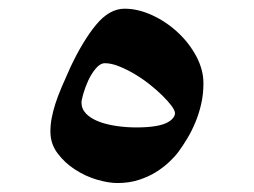

<svg xmlns="http://www.w3.org/2000/svg" viewBox="-20 -423 575 435"><path d="M440.9 -234.4Q440.9 -209.5 435.8 -187.3Q430.7 -165 422.6 -145.8Q414.6 -126.5 404.5 -109.6Q394.5 -92.8 384.3 -79.1Q376.5 -68.4 363.5 -56.2Q350.6 -43.9 333.5 -33.2Q316.4 -22.5 294.4 -15.4Q272.5 -8.3 246.1 -8.3Q225.6 -8.3 199.2 -16.1Q172.9 -23.9 149.7 -39.1Q126.5 -54.2 110.4 -75.7Q94.2 -97.2 94.2 -125Q94.2 -140.6 97.2 -156Q100.1 -171.4 105.7 -188.7Q111.3 -206.1 119.9 -226.1Q128.4 -246.1 139.2 -270Q168 -331.1 198 -367.2Q228 -403.3 262.2 -403.3Q292.5 -403.3 324.5 -388.7Q356.4 -374 382.3 -350.1Q408.2 -326.2 424.6 -295.7Q440.9 -265.1 440.9 -234.4ZM376.5 -166.5Q376.5 -172.4 368.7 -183.1Q360.8 -193.8 347.9 -206.5Q335 -219.2 318.6 -232.2Q302.2 -245.1 284.4 -255.6Q266.6 -266.1 249.3 -272.9Q231.9 -279.8 217.8 -279.8Q207 -279.8 197 -267.8Q187 -255.9 179.9 -240.5Q172.9 -225.1 168.7 -210.4Q164.6 -195.8 164.6 -190.9Q164.6 -176.3 175 -165.5Q185.5 -154.8 202.9 -147.9Q220.2 -141.1 242.9 -137.7Q265.6 -134.3 288.6 -134.3Q313.5 -134.3 330.3 -137Q347.2 -139.6 357.2 -144.5Q367.2 -149.4 371.8 -155.3Q376.5 -161.1 376.5 -166.5Z"/></svg>

Font: Accordance
Style: Bold
Weight: 700
Version: Version 1.2 (build January 31, 2020) Miklal Software Solutio